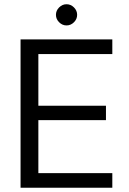

<svg xmlns="http://www.w3.org/2000/svg" viewBox="-20 -886 608 906"><path d="M77 0V-700H510V-631H161V-387H480V-319H161V-69H510V0ZM294 -766Q274 -766 259 -781Q244 -796 244 -816Q244 -836 259 -851Q274 -866 294 -866Q314 -866 329 -851Q344 -836 344 -816Q344 -796 329 -781Q314 -766 294 -766Z"/></svg>

Font: DM Sans 10pt
Style: Regular
Weight: 400
Version: Version 4.004;gftools[0.9.30]